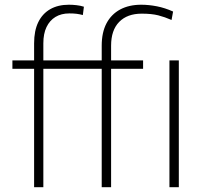

<svg xmlns="http://www.w3.org/2000/svg" viewBox="-20 -780 852 800"><path d="M160.6 0H122.1V-599.6Q122.1 -651.9 139.4 -687.5Q156.7 -723.1 189.2 -741.7Q221.7 -760.3 267.1 -760.3Q282.2 -760.3 298.3 -758.5Q314.5 -756.8 329.6 -752L325.2 -717.3Q312.5 -720.7 300 -722.4Q287.6 -724.1 269 -724.1Q235.4 -724.1 211.2 -709.5Q187 -694.8 173.8 -667.2Q160.6 -639.6 160.6 -599.6ZM335.4 -528.3V-493.2H31.7V-528.3ZM442.9 0H403.8V-589.8Q403.8 -645 423.8 -682.9Q443.8 -720.7 480.7 -740.5Q517.6 -760.3 568.4 -760.3Q600.1 -760.3 633.8 -753.7Q667.5 -747.1 701.2 -731.9L694.8 -696.8Q667 -709 639.4 -716.1Q611.8 -723.1 570.3 -723.1Q510.3 -723.1 476.6 -688.7Q442.9 -654.3 442.9 -589.8ZM576.2 -528.3V-493.2H314V-528.3ZM725.1 -528.3V0H686V-528.3Z"/></svg>

Font: Roboto ExtraLight
Style: Regular
Weight: 250
Designer: Christian Robertson
Foundry: Google
Version: Version 3.009; 2024